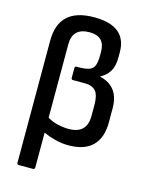

<svg xmlns="http://www.w3.org/2000/svg" viewBox="-129 -775 805 1041"><g transform="rotate(15 273.5 -255.0)"><path d="M81 185Q70 185 70 174V-511Q70 -695 269 -695Q451 -695 451 -547V-518Q451 -468 432.5 -439Q414 -410 383 -394V-392Q436 -380 464 -343Q492 -306 492 -244V-164Q492 -79 447 -33.5Q402 12 311 12Q273 12 235.5 2Q198 -8 170 -21V174Q170 185 159 185ZM170 -517V-105Q196 -89 228.5 -81.5Q261 -74 290 -74Q392 -74 392 -174V-236Q392 -292 372 -314Q352 -336 312 -336H245Q235 -336 235 -347V-400Q235 -411 244 -411H251Q293 -411 314.5 -418.5Q336 -426 344 -446Q352 -466 352 -505V-523Q352 -610 266 -610Q170 -610 170 -517Z"/></g></svg>

Font: Sofia Sans SemiBold
Style: Regular
Weight: 600
Designer: Botio Nikoltchev, Ani Petrova
Foundry: lettersoup
Version: Version 4.101; ttfautohint (v1.8.4.7-5d5b)